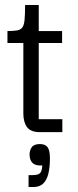

<svg xmlns="http://www.w3.org/2000/svg" viewBox="-20 -532 316 773"><path d="M140 0Q104 0 89 -20Q74 -40 74 -75V-368H136V-52H231V0ZM10 -359V-407Q34 -407 48.5 -409.5Q63 -412 70 -421.5Q77 -431 79 -453Q81 -475 81 -512H136V-407H230V-359ZM95 221V173H112Q137 173 143.5 162Q150 151 150 134Q123 136 111 124Q99 112 99 90Q99 73 108 60.5Q117 48 141 48Q162 48 171.5 60.5Q181 73 181 106Q181 140 175 166Q169 192 154.5 206.5Q140 221 114 221Z"/></svg>

Font: Darker Grotesque Light Medium
Style: Regular
Weight: 500
Version: Version 1.000;gftools[0.9.28]